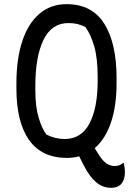

<svg xmlns="http://www.w3.org/2000/svg" viewBox="-20 -740 640 924"><path d="M301 -720Q422 -720 481.5 -626.5Q541 -533 541 -363V-339Q541 -230 514 -150.5Q487 -71 436 -27Q447 -8 461 13Q478 38 495.5 48.5Q513 59 532 59Q555 59 571 45H576Q578 55 579.5 66Q581 77 581 88Q581 110 575.5 124.5Q570 139 561 148Q544 164 514 164Q482 164 454.5 146Q427 128 400 86Q389 67 379.5 49Q370 31 361 12Q333 20 301 20Q179 19 119 -67.5Q59 -154 59 -314V-338Q59 -457 87.5 -542.5Q116 -628 170 -674Q224 -720 301 -720ZM150 -307Q150 -227 166 -173.5Q182 -120 204 -92Q246 -71 291 -71Q371 -71 410.5 -145.5Q450 -220 450 -351V-370Q450 -460 433.5 -517Q417 -574 391 -610Q371 -620 352 -624.5Q333 -629 309 -629Q229 -629 189.5 -548.5Q150 -468 150 -325Z"/></svg>

Font: Recursive Mn Csl St
Style: Regular
Weight: 400
Monospace: yes
Version: Version 1.079;hotconv 1.0.112;makeotfexe 2.5.65598; ttfautoh